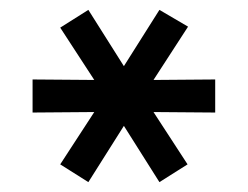

<svg xmlns="http://www.w3.org/2000/svg" viewBox="-20 -742 502 389"><path d="M159 -373 102 -409 171 -515 46 -514V-581L171 -580L102 -686L159 -722L231 -608L303 -722L361 -688L291 -580L416 -581V-514L291 -515L360 -409L303 -373L231 -487Z"/></svg>

Font: HostGroteskRegular
Style: Regular
Weight: 400
Designer: Doukan Karapınar based on Poppins by Indian Type Foundry, Jonny Pinhorn
Foundry: Element Type
Version: Version 1.001; ttfautohint (v1.8.4.7-5d5b)